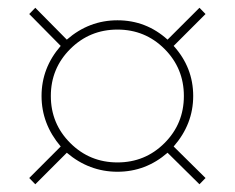

<svg xmlns="http://www.w3.org/2000/svg" viewBox="-20 -603 604 494"><path d="M151.9 -210 70.8 -128.9 55.2 -145 136.2 -226.1Q86.9 -284.2 86.9 -356Q86.9 -428.2 136.2 -484.9L55.2 -566.9L70.8 -583L151.9 -501Q209 -550.8 282.2 -550.8Q356 -550.8 411.1 -501L493.2 -583L508.8 -566.9L426.8 -484.9Q477.1 -429.2 477.1 -356Q477.1 -283.7 426.8 -226.1L508.8 -145L493.2 -128.9L411.1 -210Q355 -161.1 282.2 -161.1Q209.5 -161.1 151.9 -210ZM160.9 -234.9Q210.9 -185.1 282.2 -185.1Q353.5 -185.1 403.3 -234.9Q453.1 -284.7 453.1 -356Q453.1 -427.2 403.3 -477.1Q353.5 -526.9 282.2 -526.9Q210.9 -526.9 160.9 -477.1Q110.8 -427.2 110.8 -356Q110.8 -284.7 160.9 -234.9Z"/></svg>

Font: Creato Display Thin
Style: Regular
Weight: 265
Version: Version 1.000